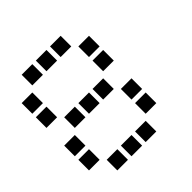

<svg xmlns="http://www.w3.org/2000/svg" viewBox="-179 -830 958 958"><g transform="rotate(-45 300.0 -350.5)"><path d="M114 -688Q113 -688 113 -688Q113 -688 113 -687V-614Q113 -613 113 -613Q113 -613 114 -613H187Q188 -613 188 -613Q188 -613 188 -614V-687Q188 -688 188 -688Q188 -688 187 -688ZM214 -688Q213 -688 213 -688Q213 -688 213 -687V-614Q213 -613 213 -613Q213 -613 214 -613H287Q288 -613 288 -613Q288 -613 288 -614V-687Q288 -688 288 -688Q288 -688 287 -688ZM314 -688Q313 -688 313 -688Q313 -688 313 -687V-614Q313 -613 313 -613Q313 -613 314 -613H387Q388 -613 388 -613Q388 -613 388 -614V-687Q388 -688 388 -688Q388 -688 387 -688ZM14 -588Q13 -588 13 -588Q13 -588 13 -587V-514Q13 -513 13 -513Q13 -513 14 -513H87Q88 -513 88 -513Q88 -513 88 -514V-587Q88 -588 88 -588Q88 -588 87 -588ZM414 -588Q413 -588 413 -588Q413 -588 413 -587V-514Q413 -513 413 -513Q413 -513 414 -513H487Q488 -513 488 -513Q488 -513 488 -514V-587Q488 -588 488 -588Q488 -588 487 -588ZM14 -488Q13 -488 13 -488Q13 -488 13 -487V-414Q13 -413 13 -413Q13 -413 14 -413H87Q88 -413 88 -413Q88 -413 88 -414V-487Q88 -488 88 -488Q88 -488 87 -488ZM414 -488Q413 -488 413 -488Q413 -488 413 -487V-414Q413 -413 413 -413Q413 -413 414 -413H487Q488 -413 488 -413Q488 -413 488 -414V-487Q488 -488 488 -488Q488 -488 487 -488ZM114 -388Q113 -388 113 -388Q113 -388 113 -387V-314Q113 -313 113 -313Q113 -313 114 -313H187Q188 -313 188 -313Q188 -313 188 -314V-387Q188 -388 188 -388Q188 -388 187 -388ZM214 -388Q213 -388 213 -388Q213 -388 213 -387V-314Q213 -313 213 -313Q213 -313 214 -313H287Q288 -313 288 -313Q288 -313 288 -314V-387Q288 -388 288 -388Q288 -388 287 -388ZM314 -388Q313 -388 313 -388Q313 -388 313 -387V-314Q313 -313 313 -313Q313 -313 314 -313H387Q388 -313 388 -313Q388 -313 388 -314V-387Q388 -388 388 -388Q388 -388 387 -388ZM14 -288Q13 -288 13 -288Q13 -288 13 -287V-214Q13 -213 13 -213Q13 -213 14 -213H87Q88 -213 88 -213Q88 -213 88 -214V-287Q88 -288 88 -288Q88 -288 87 -288ZM414 -288Q413 -288 413 -288Q413 -288 413 -287V-214Q413 -213 413 -213Q413 -213 414 -213H487Q488 -213 488 -213Q488 -213 488 -214V-287Q488 -288 488 -288Q488 -288 487 -288ZM14 -188Q13 -188 13 -188Q13 -188 13 -187V-114Q13 -113 13 -113Q13 -113 14 -113H87Q88 -113 88 -113Q88 -113 88 -114V-187Q88 -188 88 -188Q88 -188 87 -188ZM414 -188Q413 -188 413 -188Q413 -188 413 -187V-114Q413 -113 413 -113Q413 -113 414 -113H487Q488 -113 488 -113Q488 -113 488 -114V-187Q488 -188 488 -188Q488 -188 487 -188ZM114 -88Q113 -88 113 -88Q113 -88 113 -87V-14Q113 -13 113 -13Q113 -13 114 -13H187Q188 -13 188 -13Q188 -13 188 -14V-87Q188 -88 188 -88Q188 -88 187 -88ZM214 -88Q213 -88 213 -88Q213 -88 213 -87V-14Q213 -13 213 -13Q213 -13 214 -13H287Q288 -13 288 -13Q288 -13 288 -14V-87Q288 -88 288 -88Q288 -88 287 -88ZM314 -88Q313 -88 313 -88Q313 -88 313 -87V-14Q313 -13 313 -13Q313 -13 314 -13H387Q388 -13 388 -13Q388 -13 388 -14V-87Q388 -88 388 -88Q388 -88 387 -88Z"/></g></svg>

Font: Doto
Style: Bold
Weight: 700
Monospace: yes
Version: Version 1.000